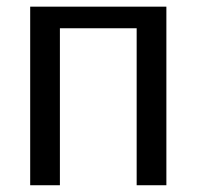

<svg xmlns="http://www.w3.org/2000/svg" viewBox="-20 -548 582 568"><path d="M157.2 -464.4V0H69.3V-528.3H472.2V0H384.3V-464.4Z"/></svg>

Font: Arimo
Style: Regular
Weight: 400
Designer: Steve Matteson
Foundry: Monotype Imaging Inc.
Version: Version 1.33